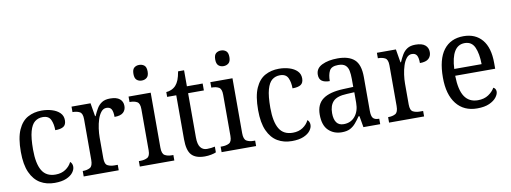

<svg xmlns="http://www.w3.org/2000/svg" viewBox="-61 -1100 3861 1452"><g transform="rotate(-10 1869.0 -374.0)"><path d="M262 10Q200 10 152.5 -18Q105 -46 77.5 -106.5Q50 -167 50 -265Q50 -372 77.5 -433.5Q105 -495 152 -520.5Q199 -546 258 -546Q301 -546 338 -534.5Q375 -523 397.5 -500.5Q420 -478 420 -444Q420 -410 399.5 -396Q379 -382 335 -382Q335 -429 319.5 -462.5Q304 -496 258 -496Q223 -496 197.5 -476Q172 -456 158 -406Q144 -356 144 -266Q144 -159 176 -105Q208 -51 280 -51Q325 -51 357 -72.5Q389 -94 404 -126Q421 -112 421 -87Q421 -65 404 -42.5Q387 -20 352 -5Q317 10 262 10Z M486 0V-42H489Q520 -42 542 -54Q564 -66 564 -114V-426Q564 -471 542 -482.5Q520 -494 490 -494H487V-536H633L650 -434H654Q667 -464 682 -489.5Q697 -515 721 -530.5Q745 -546 784 -546Q834 -546 858 -526Q882 -506 882 -472Q882 -441 861.5 -422Q841 -403 794 -403Q794 -444 783 -462.5Q772 -481 745 -481Q721 -481 704 -460Q687 -439 676.5 -406.5Q666 -374 661 -337.5Q656 -301 656 -270V-109Q656 -64 678 -53Q700 -42 730 -42H755V0Z M1045 -638Q1022 -638 1006.5 -651.5Q991 -665 991 -698Q991 -732 1006.5 -745Q1022 -758 1045 -758Q1068 -758 1084 -745Q1100 -732 1100 -698Q1100 -665 1084 -651.5Q1068 -638 1045 -638ZM917 0V-42H929Q960 -42 982 -53.5Q1004 -65 1004 -109V-426Q1004 -470 983 -482Q962 -494 931 -494H925V-536H1095V-114Q1095 -67 1116.5 -54.5Q1138 -42 1170 -42H1182V0Z M1415 10Q1346 10 1314 -24.5Q1282 -59 1282 -145V-483H1212V-520Q1231 -521 1251 -529.5Q1271 -538 1286 -554Q1301 -571 1310.5 -595Q1320 -619 1327 -659H1373V-536H1494V-483H1373V-143Q1373 -91 1391 -67Q1409 -43 1441 -43Q1459 -43 1473.5 -45Q1488 -47 1502 -50V-6Q1490 0 1465 5Q1440 10 1415 10Z M1673 -638Q1650 -638 1634.5 -651.5Q1619 -665 1619 -698Q1619 -732 1634.5 -745Q1650 -758 1673 -758Q1696 -758 1712 -745Q1728 -732 1728 -698Q1728 -665 1712 -651.5Q1696 -638 1673 -638ZM1545 0V-42H1557Q1588 -42 1610 -53.5Q1632 -65 1632 -109V-426Q1632 -470 1611 -482Q1590 -494 1559 -494H1553V-536H1723V-114Q1723 -67 1744.5 -54.5Q1766 -42 1798 -42H1810V0Z M2084 10Q2022 10 1974.5 -18Q1927 -46 1899.5 -106.5Q1872 -167 1872 -265Q1872 -372 1899.5 -433.5Q1927 -495 1974 -520.5Q2021 -546 2080 -546Q2123 -546 2160 -534.5Q2197 -523 2219.5 -500.5Q2242 -478 2242 -444Q2242 -410 2221.5 -396Q2201 -382 2157 -382Q2157 -429 2141.5 -462.5Q2126 -496 2080 -496Q2045 -496 2019.5 -476Q1994 -456 1980 -406Q1966 -356 1966 -266Q1966 -159 1998 -105Q2030 -51 2102 -51Q2147 -51 2179 -72.5Q2211 -94 2226 -126Q2243 -112 2243 -87Q2243 -65 2226 -42.5Q2209 -20 2174 -5Q2139 10 2084 10Z M2467 10Q2406 10 2365.5 -29Q2325 -68 2325 -150Q2325 -230 2377 -268Q2429 -306 2535 -310L2611 -313V-373Q2611 -410 2605.5 -437.5Q2600 -465 2582 -480.5Q2564 -496 2527 -496Q2475 -496 2459.5 -465.5Q2444 -435 2444 -387Q2404 -387 2383.5 -402Q2363 -417 2363 -450Q2363 -499 2411.5 -522.5Q2460 -546 2532 -546Q2617 -546 2660 -507Q2703 -468 2703 -373V-114Q2703 -72 2716 -57Q2729 -42 2760 -42H2763V0H2634L2619 -87H2612Q2593 -59 2574 -37Q2555 -15 2530.5 -2.5Q2506 10 2467 10ZM2492 -48Q2547 -48 2579.5 -87.5Q2612 -127 2612 -191V-272L2554 -269Q2478 -266 2448.5 -234.5Q2419 -203 2419 -145Q2419 -98 2437 -73Q2455 -48 2492 -48Z M2831 0V-42H2834Q2865 -42 2887 -54Q2909 -66 2909 -114V-426Q2909 -471 2887 -482.5Q2865 -494 2835 -494H2832V-536H2978L2995 -434H2999Q3012 -464 3027 -489.5Q3042 -515 3066 -530.5Q3090 -546 3129 -546Q3179 -546 3203 -526Q3227 -506 3227 -472Q3227 -441 3206.5 -422Q3186 -403 3139 -403Q3139 -444 3128 -462.5Q3117 -481 3090 -481Q3066 -481 3049 -460Q3032 -439 3021.5 -406.5Q3011 -374 3006 -337.5Q3001 -301 3001 -270V-109Q3001 -64 3023 -53Q3045 -42 3075 -42H3100V0Z M3507 10Q3405 10 3348 -62Q3291 -134 3291 -264Q3291 -405 3345 -475.5Q3399 -546 3498 -546Q3589 -546 3640.5 -485Q3692 -424 3692 -306V-262H3385Q3387 -152 3421.5 -101Q3456 -50 3523 -50Q3571 -50 3604 -72Q3637 -94 3653 -123Q3661 -120 3667 -111.5Q3673 -103 3673 -90Q3673 -70 3655 -46.5Q3637 -23 3600.5 -6.5Q3564 10 3507 10ZM3597 -314Q3596 -395 3574 -444Q3552 -493 3498 -493Q3446 -493 3418.5 -447Q3391 -401 3387 -314Z"/></g></svg>

Font: Noto Serif Myanmar SemiCondensed
Style: Regular
Weight: 400
Width: 4
Designer: Ben Mitchell and the Monotype Design Team
Foundry: Monotype Imaging Inc.
Version: Version 2.106; ttfautohint (v1.8.4.7-5d5b)